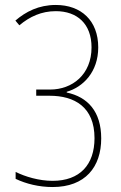

<svg xmlns="http://www.w3.org/2000/svg" viewBox="-20 -744 487 774"><path d="M376 -553C376 -661 307 -724 205 -724C136 -724 84 -697 42 -661L58 -642C100 -677 147 -699 205 -699C291 -699 349 -648 349 -553C349 -443 271 -383 182 -383H126V-358H180C280 -358 361 -313 361 -187C361 -80 302 -15 192 -15C137 -15 81 -32 43 -51V-23C85 -3 137 10 192 10C324 10 388 -71 388 -186C388 -294 334 -353 249 -371V-374C315 -393 376 -454 376 -553Z"/></svg>

Font: Noto Sans Lao Condensed Thin
Style: Regular
Weight: 100
Width: 3
Designer: Monotype Design Team
Foundry: Monotype Imaging Inc.
Version: Version 2.003